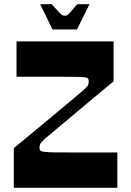

<svg xmlns="http://www.w3.org/2000/svg" viewBox="-20 -898 627 918"><path d="M46 0V-190Q71 -211 107.5 -240.5Q144 -270 184.5 -304Q225 -338 264 -370.5Q303 -403 333.5 -428.5Q364 -454 379 -467Q397 -483 401 -491Q403 -495 403.5 -500Q404 -505 404 -512Q404 -519 400.5 -523Q397 -527 385 -528.5Q373 -530 347.5 -530.5Q322 -531 277 -531Q250 -531 225.5 -531Q201 -531 176.5 -531Q152 -531 123.5 -531Q95 -531 59 -531V-700H523V-509Q498 -488 462 -458.5Q426 -429 386.5 -395.5Q347 -362 308.5 -330Q270 -298 240.5 -273Q211 -248 196 -236Q184 -224 178 -217.5Q172 -211 170.5 -205Q169 -199 169 -190Q169 -182 173 -178Q177 -174 192 -172Q207 -170 238.5 -169.5Q270 -169 327 -169Q363 -169 393.5 -169Q424 -169 458.5 -169Q493 -169 541 -169V0ZM231 -757 172 -878H227Q252 -850 262.5 -839Q273 -828 278 -825.5Q283 -823 290 -823Q297 -823 301.5 -825.5Q306 -828 316 -839Q326 -850 349 -878H408L348 -757Z"/></svg>

Font: Ojuju ExtraLight
Style: Bold
Weight: 700
Version: Version 1.000